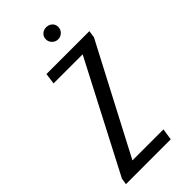

<svg xmlns="http://www.w3.org/2000/svg" viewBox="-223 -663 709 709"><g transform="rotate(-45 131.0 -309.0)"><path d="M-21 0 -17 -25 205 -452H53L59 -495H283L279 -467L58 -45H220L213 0ZM180 -555Q167 -555 157.5 -564.5Q148 -574 148 -587Q148 -601 157.5 -609.5Q167 -618 180 -618Q194 -618 203.5 -609.5Q213 -601 213 -587Q213 -574 203.5 -564.5Q194 -555 180 -555Z"/></g></svg>

Font: Alumni Sans
Style: Italic
Weight: 400
Italic angle: -8°
Version: Version 1.016